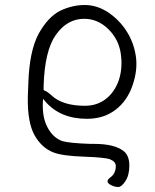

<svg xmlns="http://www.w3.org/2000/svg" viewBox="-20 -501 618 766"><path d="M151 -94Q148 -32 170 8Q192 49 229 62Q256 70 339 73H355Q440 73 476 104Q496 122 496 160Q496 198 480 222Q465 245 452 245Q437 245 422 237Q409 230 409 222Q409 215 420 207Q442 191 442 162Q442 144 420 135Q401 127 314 124Q228 121 193 107Q146 89 117 37Q89 -15 91 -115L93 -168Q97 -297 134 -366Q172 -434 220 -458Q268 -481 318 -481Q367 -481 411 -452Q456 -422 485 -376.5Q514 -331 522 -276.5Q530 -222 509 -161Q488 -99 441 -63Q394 -27 327 -27Q220 -27 160 -97L152 -107ZM157 -140Q170 -135 186 -120Q230 -79 319 -79Q367 -79 402 -106Q437 -133 454 -181Q470 -229 462 -286Q454 -344 412 -385Q370 -426 316 -426Q248 -426 203 -362Q158 -299 154 -157V-145V-142Z"/></svg>

Font: LXGW WenKai Lite Light
Style: Regular
Weight: 300
Designer: LXGW / Fontworks Inc.
Foundry: LXGW / Fontworks Inc.
Version: Version 1.511; March 25, 2025